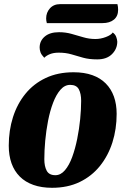

<svg xmlns="http://www.w3.org/2000/svg" viewBox="-20 -874 596 914"><path d="M227.7 20Q177.7 20 139 6.3Q100.3 -7.3 74.2 -33.5Q48 -59.7 34.8 -96.8Q21.7 -134 21.7 -180.7Q21.7 -253 41.8 -316.3Q62 -379.7 101.2 -427.7Q140.3 -475.7 197.8 -502.8Q255.3 -530 330.3 -530Q381.3 -530 419.5 -516.3Q457.7 -502.7 483.3 -476.8Q509 -451 522.2 -414.5Q535.3 -378 535.3 -332Q535.3 -259.7 515.2 -196.2Q495 -132.7 455.7 -83.8Q416.3 -35 359.2 -7.5Q302 20 227.7 20ZM243.7 -40Q269 -40 289.2 -63.7Q309.3 -87.3 323.7 -126.5Q338 -165.7 347.5 -212.7Q357 -259.7 361.7 -307.2Q366.3 -354.7 366.3 -394.3Q366.3 -428 355.2 -449Q344 -470 314 -470Q288 -470 267.7 -446.7Q247.3 -423.3 232.7 -384.7Q218 -346 208.8 -299Q199.7 -252 195.3 -204.3Q191 -156.7 191 -115.7Q191 -82.7 202.3 -61.3Q213.7 -40 243.7 -40ZM443 -591.3Q404 -591.3 375.5 -599.3Q347 -607.3 320.2 -615.3Q293.3 -623.3 259.3 -623.3Q235.3 -623.3 218.2 -616.5Q201 -609.7 190.7 -599Q177 -613.3 172.8 -625Q168.7 -636.7 168.7 -647.7Q168.7 -679.3 193 -700Q217.3 -720.7 260.7 -720.7Q292.3 -720.7 320.3 -712.8Q348.3 -705 376.3 -696.7Q404.3 -688.3 434.3 -688.3Q459 -688.3 483.8 -697.7Q508.7 -707 516.7 -719.3Q529 -710.3 533.3 -698.3Q537.7 -686.3 538.3 -676Q538.3 -641.7 513.3 -616.5Q488.3 -591.3 443 -591.3ZM203 -764Q201.3 -770 200.5 -775.3Q199.7 -780.7 199.7 -786.3Q199.7 -814.3 217.7 -834.3Q235.7 -854.3 266.3 -854.3H539Q540.7 -847.7 541.5 -841Q542.3 -834.3 542.3 -827.3Q542.3 -797 522.2 -780.5Q502 -764 468 -764Z"/></svg>

Font: Sansita Swashed Light
Style: Regular
Weight: 300
Designer: Pablo Cosgaya
Foundry: Omnibus-Type
Version: Version 1.003